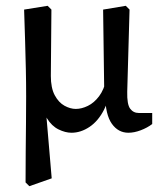

<svg xmlns="http://www.w3.org/2000/svg" viewBox="-20 -448 555 661"><path d="M422 9Q387 9 365 -22Q343 -53 342 -119H339L335 -415L413 -428L426 -415L418 -132Q417 -89 428 -74Q439 -59 458 -59H504V-21Q487 -8 464.5 0.5Q442 9 422 9ZM81 193 68 180Q68 128 68.5 75.5Q69 23 69.5 -25.5Q70 -74 70 -116Q70 -163 69 -209Q68 -255 66.5 -305Q65 -355 63 -415L144 -428L157 -415L155 -183L137 -80L158 166ZM226 9Q205 9 181.5 -2.5Q158 -14 141.5 -41Q125 -68 124 -114L155 -187Q155 -145 168.5 -120Q182 -95 202 -84Q222 -73 241 -73Q261 -73 282.5 -83.5Q304 -94 321 -116.5Q338 -139 346 -175L358 -167Q358 -109 338 -70Q318 -31 288 -11Q258 9 226 9Z"/></svg>

Font: Yrsa Medium
Style: Regular
Weight: 500
Designer: Anna Giedrys (Yrsa+Rasa design), David Brezina (Yrsa art-direction, Rasa art-direction, design)
Foundry: Rosetta Type Foundry
Version: Version 2.004